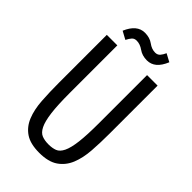

<svg xmlns="http://www.w3.org/2000/svg" viewBox="-255 -927 1020 1020"><g transform="rotate(45 255.0 -416.5)"><path d="M65.6 -687.2V-329.6Q65.6 -256.8 69.8 -194.8Q74 -132.8 92.7 -87Q111.4 -41.2 149.5 -15.6Q187.6 10 254.6 10Q323 10 362 -17.1Q401 -44.2 419.7 -90.2Q438.4 -136.2 442.7 -197.5Q447 -258.8 447 -327.4V-687.2H368V-327.4Q368 -236.2 361.4 -182.4Q354.8 -128.6 341.1 -100.4Q327.4 -72.2 306.7 -64.3Q286 -56.4 258 -56.4Q229 -56.4 207.9 -64.7Q186.8 -73 172.7 -101.4Q158.6 -129.8 151.6 -184.3Q144.6 -238.8 144.6 -331V-687.2ZM154.2 -737.8Q163.6 -756.4 173.2 -767.1Q182.8 -777.8 200 -777.8Q225.6 -777.8 250.9 -759.7Q276.2 -741.6 312 -741.6Q341.6 -741.6 364.3 -760.5Q387 -779.4 403.4 -819L359 -842.8Q351.8 -825.8 341.6 -813.8Q331.4 -801.8 313.6 -801.8Q287.6 -801.8 262.8 -820.2Q238 -838.6 201.2 -838.6Q171.2 -838.6 148.4 -819.4Q125.6 -800.2 109.4 -762.2Z"/></g></svg>

Font: Secuela Light
Style: Regular
Weight: 300
Designer: Fernando Haro
Foundry: deFharo
Version: Version 1.708